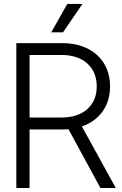

<svg xmlns="http://www.w3.org/2000/svg" viewBox="-20 -944 611 964"><path d="M62 0H128.4V-293.9H292.5C303.2 -293.9 313.5 -294.4 323.7 -295.4L484.4 0H561.5L391.1 -309.1C479.5 -339.4 532.7 -412.1 532.7 -510.3C532.7 -641.6 438 -727.5 292 -727.5H62ZM128.4 -354V-668H290C398.4 -668 465.8 -606.4 465.8 -510.3C465.8 -415 398.9 -354 290.5 -354ZM237.3 -781.7H296.4L394 -924.3H317.9Z"/></svg>

Font: Guggenheim Sans Display Light
Style: Regular
Weight: 300
Designer: Modified by Tom Baber under direction of Pentagram Design 2023
Foundry: rsms
Version: Version 1.001;Glyphs 3.1.2 (3151)